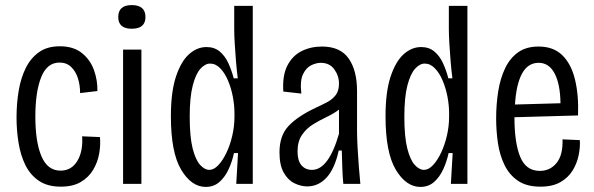

<svg xmlns="http://www.w3.org/2000/svg" viewBox="-20 -723 2336 755"><path d="M219 11Q167 11 133 -12Q99 -35 80 -73.5Q61 -112 53 -161Q45 -210 45 -261Q45 -316 53.5 -366.5Q62 -417 81.5 -456Q101 -495 133.5 -518Q166 -541 215 -541Q269 -541 302 -514.5Q335 -488 349.5 -447.5Q364 -407 363 -365L295 -357Q295 -388 286.5 -415Q278 -442 260 -459.5Q242 -477 214 -477Q165 -477 142 -419.5Q119 -362 119 -264Q119 -165 143 -108.5Q167 -52 218 -52Q261 -52 284 -90Q307 -128 303 -187L373 -184Q376 -153 370 -119Q364 -85 346.5 -55.5Q329 -26 298 -7.5Q267 11 219 11Z M464 0V-528H536V0ZM498 -610Q445 -610 445 -656Q445 -703 498 -703Q552 -703 552 -656Q552 -610 498 -610Z M789 12Q733 12 692.5 -55.5Q652 -123 652 -266Q652 -362 672 -422Q692 -482 723.5 -510Q755 -538 792 -538Q823 -538 844 -520.5Q865 -503 878 -474.5Q891 -446 899 -415H915Q911 -445 908 -481.5Q905 -518 903 -552Q901 -586 901 -608V-700H974V0H909L916 -121H900Q893 -88 879 -57.5Q865 -27 843 -7.5Q821 12 789 12ZM803 -55Q821 -55 838.5 -73.5Q856 -92 870.5 -122.5Q885 -153 893.5 -190Q902 -227 902 -264V-278Q902 -309 895.5 -343Q889 -377 876.5 -406.5Q864 -436 846 -454.5Q828 -473 806 -473Q787 -473 768.5 -453Q750 -433 738 -387Q726 -341 726 -264Q726 -185 737.5 -139.5Q749 -94 767 -74.5Q785 -55 803 -55Z M1188 10Q1163 10 1137.5 -2.5Q1112 -15 1095.5 -44.5Q1079 -74 1079 -124Q1079 -190 1115 -228Q1151 -266 1221 -299Q1245 -310 1266 -321Q1287 -332 1300 -349Q1313 -366 1313 -394Q1313 -425 1294.5 -450.5Q1276 -476 1241 -476Q1224 -476 1204 -466.5Q1184 -457 1171.5 -431Q1159 -405 1165 -355L1094 -363Q1090 -426 1110 -465Q1130 -504 1166 -522Q1202 -540 1246 -540Q1318 -540 1351 -493Q1384 -446 1384 -365V-209Q1384 -182 1386 -144.5Q1388 -107 1391 -68.5Q1394 -30 1397 0H1330Q1327 -31 1326 -65.5Q1325 -100 1324 -131H1312Q1296 -59 1264 -24.5Q1232 10 1188 10ZM1207 -55Q1272 -55 1313 -197V-292Q1292 -276 1264.5 -263Q1237 -250 1211 -234Q1185 -218 1167.5 -192.5Q1150 -167 1150 -127Q1150 -91 1165.5 -73Q1181 -55 1207 -55Z M1633 12Q1577 12 1536.5 -55.5Q1496 -123 1496 -266Q1496 -362 1516 -422Q1536 -482 1567.5 -510Q1599 -538 1636 -538Q1667 -538 1688 -520.5Q1709 -503 1722 -474.5Q1735 -446 1743 -415H1759Q1755 -445 1752 -481.5Q1749 -518 1747 -552Q1745 -586 1745 -608V-700H1818V0H1753L1760 -121H1744Q1737 -88 1723 -57.5Q1709 -27 1687 -7.5Q1665 12 1633 12ZM1647 -55Q1665 -55 1682.5 -73.5Q1700 -92 1714.5 -122.5Q1729 -153 1737.5 -190Q1746 -227 1746 -264V-278Q1746 -309 1739.5 -343Q1733 -377 1720.5 -406.5Q1708 -436 1690 -454.5Q1672 -473 1650 -473Q1631 -473 1612.5 -453Q1594 -433 1582 -387Q1570 -341 1570 -264Q1570 -185 1581.5 -139.5Q1593 -94 1611 -74.5Q1629 -55 1647 -55Z M2105 11Q2051 11 2017 -12Q1983 -35 1964 -74Q1945 -113 1938 -160.5Q1931 -208 1931 -257Q1931 -312 1939 -363Q1947 -414 1966 -454Q1985 -494 2017 -517Q2049 -540 2098 -540Q2156 -540 2191 -506Q2226 -472 2241 -410.5Q2256 -349 2253 -269L2003 -262V-260Q2003 -162 2025.5 -106.5Q2048 -51 2103 -51Q2143 -51 2168.5 -82Q2194 -113 2192 -175L2260 -172Q2262 -145 2255.5 -113Q2249 -81 2232 -53Q2215 -25 2184 -7Q2153 11 2105 11ZM2098 -476Q2056 -476 2033 -434Q2010 -392 2005 -312L2184 -317Q2183 -392 2161 -434Q2139 -476 2098 -476Z"/></svg>

Font: Bricolage Grotesque 10pt Condensed Light
Style: Regular
Weight: 300
Width: 3
Designer: Mathieu Triay
Foundry: Atelier Triay
Version: Version 1.000; ttfautohint (v1.8.4.7-5d5b);gftools[0.9.32]